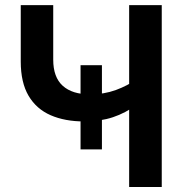

<svg xmlns="http://www.w3.org/2000/svg" viewBox="-20 -748 736 768"><path d="M317.4 -262.2Q239.7 -262.2 182.6 -287.1Q125.5 -312 94.2 -365Q63 -418 63 -502V-727.5H192.9V-509.3Q192.9 -439 231 -404.8Q269 -370.6 339.8 -370.6Q396 -370.6 443.4 -387.9Q490.7 -405.3 528.3 -432.1V-330.1Q482.4 -295.9 431.6 -279.1Q380.9 -262.2 317.4 -262.2ZM496.6 0V-727.5H627V0ZM302.2 -150.4V-487.3H387.7V-150.4Z"/></svg>

Font: Inter 20pt SemiBold
Style: Regular
Weight: 600
Version: Version 4.001;git-66647c0bb